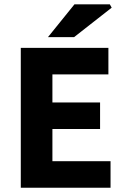

<svg xmlns="http://www.w3.org/2000/svg" viewBox="-20 -875 588 895"><path d="M76.9 0V-651.8H485.3V-528.2H224.3V-397.3H446.5V-273.7H224.3V-123.6H495.3V0ZM203.5 -701.8 327 -854.7H492L500.6 -839.2L325.2 -701.8Z"/></svg>

Font: Source Sans 3
Style: Regular
Weight: 200
Designer: Paul D. Hunt
Foundry: Adobe
Version: Version 3.046;hotconv 1.0.118;makeotfexe 2.5.65603